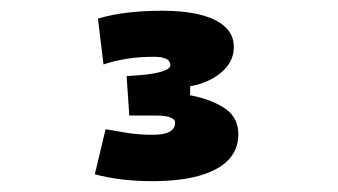

<svg xmlns="http://www.w3.org/2000/svg" viewBox="-20 -723 626 356"><path d="M270.5 -387.2Q236.3 -386.7 207.5 -390.1Q178.7 -393.6 155.8 -399.9L175.8 -483.4Q192.9 -480.5 214.6 -476.8Q236.3 -473.1 263.7 -473.1Q304.7 -473.1 304.7 -495.6Q304.7 -508.8 267.1 -508.8H219.7L214.8 -582Q257.8 -584 276.9 -589.4Q295.9 -594.7 295.9 -602.1Q295.9 -617.7 265.6 -617.7Q213.4 -617.7 171.9 -603.5L161.6 -688.5Q187.5 -696.3 217.5 -699.7Q247.6 -703.1 280.3 -703.1Q344.2 -703.1 378.9 -685.8Q413.6 -668.5 413.6 -635.7Q413.6 -608.9 391.1 -589.4Q368.7 -569.8 332.5 -563V-546.4Q373 -538.6 397.5 -521.7Q421.9 -504.9 421.9 -474.1Q421.9 -432.6 382.3 -410.4Q342.8 -388.2 270.5 -387.2Z"/></svg>

Font: Caskaydia Cove
Style: Bold
Weight: 700
Monospace: yes
Designer: Aaron Bell
Foundry: Saja Typeworks
Version: Version 4.300; ttfautohint (v1.8.3)